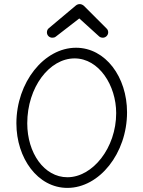

<svg xmlns="http://www.w3.org/2000/svg" viewBox="-20 -915 700 937"><path d="M309 2C465 2 600 -167 600 -367C600 -539 495 -682 351 -682C195 -682 60 -513 60 -313C60 -143 164 2 309 2ZM344 -630C463 -630 547 -498 547 -363C547 -193 432 -50 309 -50C195 -50 113 -169 113 -313C113 -489 221 -630 344 -630ZM389 -887C383 -892 376 -895 369 -895C363 -895 356 -893 350 -888L219 -778C212 -773 209 -765 209 -757C209 -742 221 -731 235 -731C241 -731 247 -732 252 -736L367 -825L463 -738C468 -733 475 -731 482 -731C496 -731 508 -743 508 -757C508 -765 505 -772 499 -777Z"/></svg>

Font: Comic Neue
Style: Normal
Weight: 400
Designer: Craig Rozynski
Foundry: Craig Rozynski
Version: Version 2.003